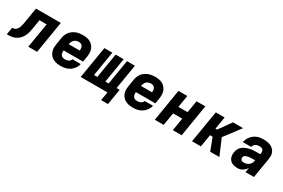

<svg xmlns="http://www.w3.org/2000/svg" viewBox="50 -1579 4063 2761"><g transform="rotate(30 2081.5 -198.5)"><path d="M-37 0 -17 -120Q-4 -120 9.5 -122.5Q23 -125 35 -132.5Q47 -140 56.5 -151.5Q66 -163 72.5 -175.5Q79 -188 83 -201Q87 -214 90.5 -227Q94 -240 96 -253.5Q98 -267 101 -280V-281Q101 -281 101 -281.5Q101 -282 101 -282L142 -530H554L467 0H320L388 -410H269L245 -264Q240 -238 235 -212Q230 -186 220.5 -160Q211 -134 196.5 -110Q182 -86 162.5 -66Q143 -46 118.5 -32Q94 -18 68 -10.5Q42 -3 15.5 -1.5Q-11 0 -37 0Z M861 8Q837 8 812.5 5Q788 2 765.5 -5.5Q743 -13 723.5 -25Q704 -37 689 -54.5Q674 -72 664 -93Q654 -114 649.5 -137.5Q645 -161 646.5 -186Q648 -211 652 -235L670 -345Q674 -373 684.5 -400Q695 -427 713 -450.5Q731 -474 756 -491.5Q781 -509 808 -519.5Q835 -530 863 -534Q891 -538 919 -538Q951 -538 983 -532.5Q1015 -527 1041.5 -512Q1068 -497 1088 -474Q1108 -451 1118 -421.5Q1128 -392 1128.5 -359.5Q1129 -327 1124 -295L1109 -208H787Q784 -189 786.5 -170Q789 -151 798.5 -136Q808 -121 825 -113.5Q842 -106 861 -106Q876 -106 891 -108Q906 -110 920 -116.5Q934 -123 945.5 -134.5Q957 -146 961 -161H1099Q1090 -123 1066.5 -89Q1043 -55 1009.5 -32.5Q976 -10 937.5 -1Q899 8 861 8ZM806 -322H988Q991 -341 989 -359.5Q987 -378 978 -393.5Q969 -409 952 -416.5Q935 -424 916 -424Q897 -424 877.5 -418Q858 -412 842.5 -398Q827 -384 818.5 -365Q810 -346 806 -327Z M1611 141 1635 0H1190L1278 -530H1410L1342 -120H1397L1465 -530H1598L1530 -120H1585L1653 -530H1785L1717 -120H1768L1725 141Z M2061 8Q2037 8 2012.5 5Q1988 2 1965.5 -5.5Q1943 -13 1923.5 -25Q1904 -37 1889 -54.5Q1874 -72 1864 -93Q1854 -114 1849.5 -137.5Q1845 -161 1846.5 -186Q1848 -211 1852 -235L1870 -345Q1874 -373 1884.5 -400Q1895 -427 1913 -450.5Q1931 -474 1956 -491.5Q1981 -509 2008 -519.5Q2035 -530 2063 -534Q2091 -538 2119 -538Q2151 -538 2183 -532.5Q2215 -527 2241.5 -512Q2268 -497 2288 -474Q2308 -451 2318 -421.5Q2328 -392 2328.5 -359.5Q2329 -327 2324 -295L2309 -208H1987Q1984 -189 1986.5 -170Q1989 -151 1998.5 -136Q2008 -121 2025 -113.5Q2042 -106 2061 -106Q2076 -106 2091 -108Q2106 -110 2120 -116.5Q2134 -123 2145.5 -134.5Q2157 -146 2161 -161H2299Q2290 -123 2266.5 -89Q2243 -55 2209.5 -32.5Q2176 -10 2137.5 -1Q2099 8 2061 8ZM2006 -322H2188Q2191 -341 2189 -359.5Q2187 -378 2178 -393.5Q2169 -409 2152 -416.5Q2135 -424 2116 -424Q2097 -424 2077.5 -418Q2058 -412 2042.5 -398Q2027 -384 2018.5 -365Q2010 -346 2006 -327Z M2421 0 2508 -530H2655L2622 -330H2774L2808 -530H2954L2867 0H2720L2755 -211H2603L2568 0Z M3039 0 3127 -530H3274L3240 -325H3267L3413 -530H3581L3380 -265L3493 0H3341L3262 -205H3220L3186 0Z M3795 8Q3760 8 3726.5 -2Q3693 -12 3670.5 -36.5Q3648 -61 3641 -95.5Q3634 -130 3640 -165Q3645 -194 3659 -221.5Q3673 -249 3697 -268Q3721 -287 3749 -299Q3777 -311 3806 -318Q3835 -325 3863.5 -327Q3892 -329 3921 -329H3982L3985 -350Q3988 -366 3984.5 -381Q3981 -396 3971 -406Q3961 -416 3946 -420Q3931 -424 3915 -424Q3899 -424 3883 -420.5Q3867 -417 3853 -408Q3839 -399 3829 -385Q3819 -371 3816 -355H3677Q3683 -381 3694 -406Q3705 -431 3722.5 -453Q3740 -475 3762.5 -492Q3785 -509 3810.5 -519.5Q3836 -530 3862.5 -534Q3889 -538 3915 -538Q3938 -538 3960 -536Q3982 -534 4003 -528.5Q4024 -523 4043 -513.5Q4062 -504 4077.5 -490Q4093 -476 4104 -458Q4115 -440 4120.5 -419.5Q4126 -399 4125.5 -376.5Q4125 -354 4122 -332L4067 0H3927L3940 -77Q3940 -77 3940 -77Q3940 -77 3940 -77Q3933 -66 3931.5 -64.5Q3930 -63 3927 -58.5Q3924 -54 3920 -50Q3916 -46 3912 -42Q3908 -38 3904 -34Q3900 -30 3895.5 -26.5Q3891 -23 3886.5 -20Q3882 -17 3877.5 -14Q3873 -11 3868 -8.5Q3863 -6 3858 -3.5Q3853 -1 3847.5 0.5Q3842 2 3837 3.5Q3832 5 3826.5 5.5Q3821 6 3816 7Q3811 8 3805.5 8Q3800 8 3795 8ZM3837 -106Q3859 -106 3881.5 -113Q3904 -120 3921.5 -135.5Q3939 -151 3949 -172Q3959 -193 3963 -215V-216H3921Q3911 -216 3901 -215.5Q3891 -215 3881 -214.5Q3871 -214 3861.5 -212.5Q3852 -211 3842 -209Q3832 -207 3822.5 -203.5Q3813 -200 3803.5 -195Q3794 -190 3788 -181.5Q3782 -173 3780 -163Q3778 -151 3781.5 -139Q3785 -127 3793 -119Q3801 -111 3813 -108.5Q3825 -106 3837 -106Z"/></g></svg>

Font: Iosevka Curly HvExObl
Style: Regular
Weight: 900
Width: 7
Italic angle: -9°
Monospace: yes
Designer: Belleve Invis
Foundry: Belleve Invis
Version: Version 11.1.0; ttfautohint (v1.8.3)